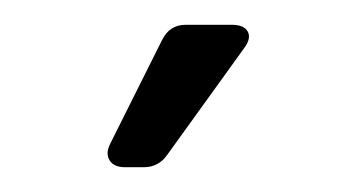

<svg xmlns="http://www.w3.org/2000/svg" viewBox="-20 -699 276 155"><path d="M81 -564Q72 -564 68.5 -569.5Q65 -575 69 -583L111 -667Q117 -679 130 -679H167Q177 -679 180 -673.5Q183 -668 177 -660L115 -574Q108 -564 96 -564Z"/></svg>

Font: Pitagon Sans
Style: Regular
Weight: 400
Designer: Travis Tran
Foundry: Pitagon
Version: Version 1.001; ttfautohint (v1.8.4.7-5d5b);gftools[0.9.26]